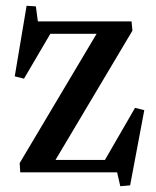

<svg xmlns="http://www.w3.org/2000/svg" viewBox="-20 -596 540 664"><path d="M72 -576 104 -574 111 -522H435L438 -490L172 -43H343L447 -223L479 -215L430 45L396 48L385 0H50L48 -32L314 -479H154L63 -324L31 -332Z"/></svg>

Font: Minipax
Style: Bold
Weight: 500
Designer: Raphaël Ronot, Igor Stepanchenko (Cyrillic)
Foundry: steppetype
Version: Version 1.002